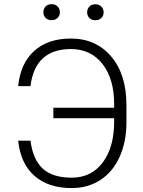

<svg xmlns="http://www.w3.org/2000/svg" viewBox="-20 -909 700 938"><path d="M128.9 -221.7Q141.1 -128.4 189.5 -84.7Q237.8 -41 330.1 -41Q426.3 -41 481.9 -115.2Q537.6 -189.5 537.6 -314V-331.5H240.7V-382.8H537.6V-400.4Q537.6 -523.9 480.5 -596.7Q423.3 -669.4 326.2 -669.4Q151.4 -669.4 128.9 -488.3H68.8Q79.6 -598.6 146.5 -659.7Q213.4 -720.7 326.2 -720.7Q448.7 -720.7 523.2 -633.1Q597.7 -545.4 597.7 -395.5V-310.5Q597.7 -215.8 564.2 -142.3Q530.8 -68.8 470 -29.5Q409.2 9.8 330.1 9.8Q215.8 9.8 147.9 -50.3Q80.1 -110.4 68.8 -221.7ZM191.9 -849.1Q191.9 -865.7 202.6 -877.2Q213.4 -888.7 231.9 -888.7Q250.5 -888.7 261.5 -877.2Q272.5 -865.7 272.5 -849.1Q272.5 -833 261.5 -821.8Q250.5 -810.5 231.9 -810.5Q213.4 -810.5 202.6 -821.8Q191.9 -833 191.9 -849.1ZM405.8 -848.6Q405.8 -865.2 416.5 -876.7Q427.2 -888.2 445.8 -888.2Q464.4 -888.2 475.3 -876.7Q486.3 -865.2 486.3 -848.6Q486.3 -832.5 475.3 -821.3Q464.4 -810.1 445.8 -810.1Q427.2 -810.1 416.5 -821.3Q405.8 -832.5 405.8 -848.6Z"/></svg>

Font: Roboto-Light
Style: Regular
Weight: 300
Designer: Google
Version: Version 2.137; 2017